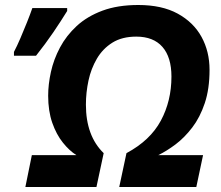

<svg xmlns="http://www.w3.org/2000/svg" viewBox="-20 -745 880 765"><path d="M35.6 -522.9V-538.1Q47.9 -561.5 61.3 -592.8Q74.7 -624 87.4 -655.8Q100.1 -687.5 108.9 -712.9H247.6V-701.2Q223.6 -662.1 192.4 -616.2Q161.1 -570.3 123.5 -522.9ZM81.1 0 106.9 -127H284.2Q256.3 -144.5 230.5 -176.8Q204.6 -209 188.2 -255.9Q171.9 -302.7 171.9 -363.8Q171.9 -408.7 182.9 -458.5Q193.8 -508.3 219 -555.7Q244.1 -603 285.6 -641.4Q327.1 -679.7 387.9 -702.4Q448.7 -725.1 531.2 -725.1Q625 -725.1 688 -690.7Q751 -656.2 783 -597.9Q814.9 -539.6 814.9 -466.8Q814.9 -390.6 795.9 -334Q776.9 -277.3 746.1 -237.1Q715.3 -196.8 679.7 -169.9Q644 -143.1 610.8 -127H789.1L762.2 0H455.1L483.9 -134.8Q578.6 -185.5 620.8 -264.2Q663.1 -342.8 663.1 -439.9Q663.1 -517.1 627.2 -558.1Q591.3 -599.1 522.9 -599.1Q466.3 -599.1 427.7 -575Q389.2 -550.8 366 -511.2Q342.8 -471.7 332.5 -423.8Q322.3 -376 322.3 -328.1Q322.3 -203.6 393.1 -134.8L364.3 0Z"/></svg>

Font: Open Sans
Style: Bold Italic
Weight: 700
Italic angle: -12°
Designer: Monotype Design Team
Foundry: Monotype Imaging Inc.
Version: Version 3.003; ttfautohint (v1.8.4)